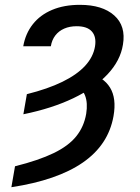

<svg xmlns="http://www.w3.org/2000/svg" viewBox="-20 -573 589 806"><path d="M78.1 -93.3 92.8 -177.7Q180.7 -199.7 241.7 -229.5Q302.7 -259.3 337.2 -296.6Q371.6 -334 378.9 -378.4Q385.3 -418.5 365.7 -440.7Q346.2 -462.9 301.8 -462.9Q272.5 -462.9 249.5 -452.9Q226.6 -442.9 212.2 -424.1Q197.8 -405.3 193.4 -378.9H77.6Q86.9 -432.1 117.7 -471.2Q148.4 -510.3 198.7 -531.5Q249 -552.7 315.4 -552.7Q409.7 -552.7 459.5 -508.3Q509.3 -463.9 496.1 -385.7Q485.4 -318.4 431.4 -261Q377.4 -203.6 287.6 -160.6Q197.8 -117.7 78.1 -93.3ZM295.9 -211.9 350.6 -266.1Q414.1 -250.5 441.9 -205.3Q469.7 -160.2 456.5 -85.4Q435.1 35.2 327.6 109.4Q220.2 183.6 27.8 212.9L43 125Q142.6 100.1 205.1 69.8Q267.6 39.6 300 -0.7Q332.5 -41 341.8 -95.2Q349.1 -140.6 337.2 -171.6Q325.2 -202.6 295.9 -211.9Z"/></svg>

Font: Inter 16pt Medium
Style: Italic
Weight: 500
Italic angle: -9.3988°
Version: Version 4.001;git-66647c0bb